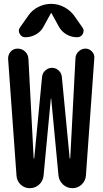

<svg xmlns="http://www.w3.org/2000/svg" viewBox="-20 -985 540 1005"><path d="M367.2 -904.3 411.1 -841.8Q422.9 -826.2 413.6 -808.1Q404.3 -790 383.8 -790Q353.5 -790 327.6 -805.2Q301.8 -820.3 288.1 -845.7L249 -917Q249 -918 248 -918Q247.1 -918 247.1 -917L208 -845.7Q194.3 -819.3 168 -804.7Q141.6 -790 112.3 -790Q92.8 -790 83 -808.1Q73.2 -826.2 85 -841.8L128.9 -904.3Q148.4 -932.6 180.7 -948.7Q212.9 -964.8 248 -964.8Q283.2 -964.8 314.9 -948.2Q346.7 -931.6 367.2 -904.3ZM66.4 -65.4 22.5 -675.8Q21.5 -698.2 35.6 -714.4Q49.8 -730.5 72.3 -730.5Q95.7 -730.5 111.8 -714.8Q127.9 -699.2 128.9 -675.8L156.2 -156.2Q156.2 -155.3 158.2 -155.3Q159.2 -155.3 159.2 -156.2L200.2 -583Q202.1 -602.5 217.3 -616.2Q232.4 -629.9 252.4 -629.9Q272.5 -629.9 287.1 -616.2Q301.8 -602.5 303.7 -583L344.7 -156.2Q344.7 -155.3 345.7 -155.3Q347.7 -155.3 347.7 -156.2L375 -679.7Q376 -701.2 391.6 -715.8Q407.2 -730.5 427.7 -730.5Q447.3 -730.5 461.4 -715.3Q475.6 -700.2 473.6 -679.7L429.7 -66.4Q427.7 -38.1 407.2 -19Q386.7 0 359.4 0Q331.1 0 310.1 -19Q289.1 -38.1 286.1 -66.4L248 -468.8Q248 -469.7 247.1 -469.7Q246.1 -469.7 246.1 -468.8L208 -65.4Q205.1 -37.1 184.6 -18.6Q164.1 0 136.2 0Q108.4 0 88.4 -18.6Q68.4 -37.1 66.4 -65.4Z"/></svg>

Font: Rounded-X Mgen+ 2m medium
Style: Regular
Weight: 500
Designer: [Source Han Sans]
Ryoko NISHIZUKA  (kana & ideographs); Paul D. Hunt (Latin, Greek & Cyrillic); Wenlong ZHANG  (bopomofo
Version: Version 1.059.20150602